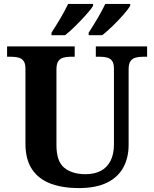

<svg xmlns="http://www.w3.org/2000/svg" viewBox="-20 -951 787 981"><path d="M381.7 10Q300.4 10 239 -12.8Q177.5 -35.6 143.8 -85.9Q110 -136.2 110 -217.7V-599.9Q110 -627 100.2 -639.8Q90.5 -652.6 74.3 -656.8Q58.1 -661 38.4 -661H16.2V-714H361.7V-661H339.4Q320.3 -661 303.9 -656.6Q287.5 -652.1 278 -638.6Q268.4 -625 268.4 -595.9V-210Q268.4 -125.9 308.8 -93.5Q349.1 -61 417.4 -61Q462.1 -61 494.5 -77.8Q526.8 -94.6 544.5 -128.7Q562.2 -162.7 562.2 -213.5V-599.9Q562.2 -627 552.8 -639.8Q543.3 -652.6 527.4 -656.8Q511.5 -661 491.8 -661H469.6V-714H731.6V-661H708.7Q689 -661 672.7 -656.6Q656.3 -652.1 646.7 -638.6Q637.2 -625 637.2 -595.9V-211.5Q637.2 -145 610 -95.2Q582.9 -45.5 526.7 -17.7Q470.4 10 381.7 10ZM433 -784Q454 -816 478 -856.5Q502 -897 518 -931H645.3V-921Q635.3 -904 609.8 -875Q584.3 -846 554.8 -817.5Q525.3 -789 502.3 -771H433ZM243.1 -784Q264.1 -816 288.1 -856.5Q312.1 -897 328.1 -931H455.4V-921Q445.4 -904 419.4 -875Q393.4 -846 364.4 -817.5Q335.4 -789 312.4 -771H243.1Z"/></svg>

Font: Noto Serif Lao
Style: Regular
Weight: 400
Designer: Monotype Design Team
Foundry: Monotype Imaging Inc.
Version: Version 2.003